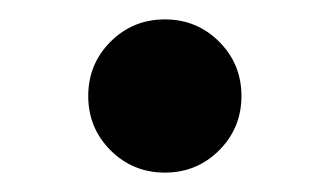

<svg xmlns="http://www.w3.org/2000/svg" viewBox="-20 -407 340 198"><path d="M229 -308Q229 -275 206 -252Q183 -229 150 -229Q117 -229 94 -252Q71 -275 71 -308Q71 -341 94 -364Q117 -387 150 -387Q183 -387 206 -364Q229 -341 229 -308Z"/></svg>

Font: Kaisei HarunoUmi
Style: Bold
Weight: 700
Designer: Font-Kai, 金井和夫
Foundry: KAZUO KANAI
Version: Version 5.003